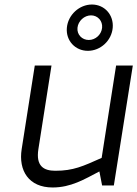

<svg xmlns="http://www.w3.org/2000/svg" viewBox="-20 -821 608 850"><path d="M323 -698C326 -728 353 -753 383 -753C413 -753 435 -728 432 -698C429 -668 403 -644 373 -644C343 -644 320 -668 323 -698ZM276 -698C271 -641 313 -596 369 -596C425 -596 474 -641 479 -698C484 -755 443 -801 387 -801C331 -801 281 -755 276 -698ZM76 -161C61 -66 107 9 213 9C294 9 353 -27 420 -62L432 0H484L568 -531H494L430 -122C347 -85 305 -65 225 -65C174 -65 138 -85 150 -161L208 -531H134Z"/></svg>

Font: Exo
Style: Regular Italic
Weight: 400
Designer: Natanael Gama
Version: Version 1.00